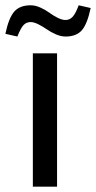

<svg xmlns="http://www.w3.org/2000/svg" viewBox="-69 -700 360 720"><path d="M54.2 -500H145V0H54.2ZM-48.8 -573.2Q-36.1 -633.3 -15.4 -656.7Q5.4 -680.2 45.9 -680.2Q63.5 -680.2 82.5 -671.6Q101.6 -663.1 115.7 -652.6Q129.9 -642.1 146.7 -633.5Q163.6 -625 176.8 -625Q192.4 -625 203.6 -637.2Q214.8 -649.4 226.1 -680.2L271 -669.9Q258.3 -609.9 237.8 -586.4Q217.3 -563 176.8 -563Q159.2 -563 139.9 -571.5Q120.6 -580.1 106.4 -590.1Q92.3 -600.1 75.4 -608.6Q58.6 -617.2 45.9 -617.2Q29.3 -617.2 18.8 -605.5Q8.3 -593.8 -3.9 -563Z"/></svg>

Font: LT Wave Text
Style: Regular
Weight: 400
Designer: Daniel Lyons
Version: Version 2.5 (Glyphs App)